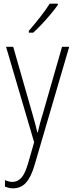

<svg xmlns="http://www.w3.org/2000/svg" viewBox="-20 -784 402 1046"><path d="M13 -529H52L156 -166Q169 -122 174 -101Q179 -80 183 -63H186Q192 -90 198.5 -114.5Q205 -139 214 -167L318 -529H357L169 113Q149 182 121 212Q93 242 51 242Q39 242 28.5 239.5Q18 237 7 233V197Q28 207 48 207Q75 207 95.5 185.5Q116 164 133 106L166 -9ZM295 -757Q279 -734 255.5 -706Q232 -678 207 -651.5Q182 -625 161 -606H137V-616Q169 -653 198.5 -690.5Q228 -728 251 -764H295Z"/></svg>

Font: Noto Sans Lao Looped Condensed ExtraLight
Style: Regular
Weight: 200
Width: 3
Designer: Mark Frömberg, Ben Mitchell
Foundry: The Fontpad Ltd
Version: Version 1.002; ttfautohint (v1.8.4.7-5d5b)